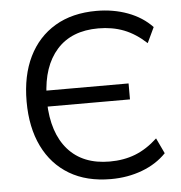

<svg xmlns="http://www.w3.org/2000/svg" viewBox="-52 -764 777 822"><g transform="rotate(-5 336.5 -352.5)"><path d="M392.3 8.9Q288.1 8.9 214.1 -35Q140.1 -79 100.5 -160.2Q60.9 -241.5 60.9 -353Q60.9 -464.5 100.5 -545.3Q140.1 -626 214.1 -670Q288.1 -713.9 392.3 -713.9Q464.3 -713.9 526.5 -690.9Q588.7 -667.8 630.7 -623.6L599.3 -557.2Q553.3 -599.9 503.6 -619.3Q454 -638.6 393.6 -638.6Q278.3 -638.6 215.2 -567.7Q152.1 -496.7 148.2 -370.6L120.7 -392.5H502.6V-323.9H119.3L147.7 -342.8Q151.1 -210.3 214.7 -138.3Q278.3 -66.4 393.6 -66.4Q454 -66.4 503.6 -85.7Q553.3 -105.1 599.3 -147.8L630.7 -81.4Q588.7 -37.7 526.5 -14.4Q464.3 8.9 392.3 8.9Z"/></g></svg>

Font: Nunito Sans 12pt ExtraLight
Style: Regular
Weight: 200
Designer: Vernon Adams
Foundry: Vernon Adams
Version: Version 3.101;gftools[0.9.27]